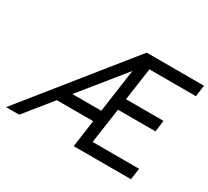

<svg xmlns="http://www.w3.org/2000/svg" viewBox="-138 -922 1242 1144"><g transform="rotate(30 483.5 -350.0)"><path d="M573 -700 10 0H100L251 -187H501L475 0H869L880 -78H560L595 -320H853L863 -398H605L637 -622H957L967 -700ZM554 -563 512 -265H313Z"/></g></svg>

Font: Unageo
Style: Regular-Italic
Weight: 400
Designer: Richard Sepsi
Foundry: Richard Sepsi
Version: Version 2.000